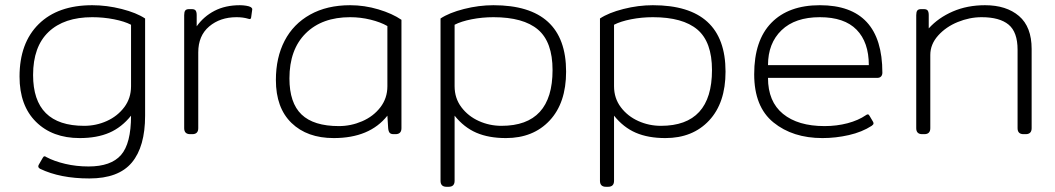

<svg xmlns="http://www.w3.org/2000/svg" viewBox="-20 -515 4050 737"><path d="M134 133Q123 127 129 117L144 91Q147 85 151 85Q154 85 158 88Q188 104 230.5 114Q273 124 320 124Q406 124 444.5 80Q483 36 483 -71Q447 -26 399.5 -5.5Q352 15 286 15Q181 15 118 -47.5Q55 -110 55 -221Q55 -350 128.5 -422.5Q202 -495 334 -495Q390 -495 447 -480.5Q504 -466 537 -444V-71Q537 48 486 109Q435 170 323 170Q211 170 134 133ZM483 -184V-420Q458 -433 417.5 -441Q377 -449 334 -449Q226 -449 166.5 -392.5Q107 -336 107 -227Q107 -32 303 -32Q349 -32 390 -50.5Q431 -69 457 -103.5Q483 -138 483 -184Z M687 -23V-457Q687 -469 691 -474.5Q695 -480 706 -480H716Q727 -480 731 -474.5Q735 -469 735 -457V-414Q762 -452 803.5 -473.5Q845 -495 901 -495Q913 -495 925 -493Q937 -491 942 -488Q950 -483 948 -477L944 -448Q943 -439 933 -443Q913 -449 888 -449Q825 -449 783 -413.5Q741 -378 741 -314V-23Q741 0 718 0H710Q687 0 687 -23Z M1039 -208Q1039 -294 1072.5 -358.5Q1106 -423 1170.5 -459Q1235 -495 1324 -495Q1379 -495 1432.5 -479Q1486 -463 1521 -439V-23Q1521 0 1498 0H1491Q1480 0 1475.5 -5.5Q1471 -11 1470 -23L1467 -71Q1399 15 1261 15Q1159 15 1099 -43Q1039 -101 1039 -208ZM1467 -184V-415Q1441 -430 1402.5 -439.5Q1364 -449 1324 -449Q1216 -449 1153.5 -387Q1091 -325 1091 -214Q1091 -120 1137.5 -75.5Q1184 -31 1281 -31Q1327 -31 1370 -49.5Q1413 -68 1440 -103Q1467 -138 1467 -184Z M1671 179V-444Q1704 -466 1761 -480.5Q1818 -495 1874 -495Q2153 -495 2153 -240Q2153 -120 2090 -52.5Q2027 15 1922 15Q1856 15 1808.5 -5.5Q1761 -26 1725 -71V179Q1725 202 1702 202H1694Q1671 202 1671 179ZM2101 -246Q2101 -354 2045 -401.5Q1989 -449 1874 -449Q1831 -449 1790.5 -441Q1750 -433 1725 -420V-184Q1725 -138 1751 -103.5Q1777 -69 1818 -50.5Q1859 -32 1905 -32Q2101 -32 2101 -246Z M2283 179V-444Q2316 -466 2373 -480.5Q2430 -495 2486 -495Q2765 -495 2765 -240Q2765 -120 2702 -52.5Q2639 15 2534 15Q2468 15 2420.5 -5.5Q2373 -26 2337 -71V179Q2337 202 2314 202H2306Q2283 202 2283 179ZM2713 -246Q2713 -354 2657 -401.5Q2601 -449 2486 -449Q2443 -449 2402.5 -441Q2362 -433 2337 -420V-184Q2337 -138 2363 -103.5Q2389 -69 2430 -50.5Q2471 -32 2517 -32Q2713 -32 2713 -246Z M2875 -230Q2875 -360 2941 -427.5Q3007 -495 3127 -495Q3367 -495 3367 -236Q3367 -227 3362 -221.5Q3357 -216 3347 -216H2928Q2928 -125 2985.5 -78Q3043 -31 3145 -31Q3192 -31 3233.5 -42Q3275 -53 3304 -73Q3308 -76 3311 -76Q3315 -76 3318 -70L3331 -48Q3333 -45 3333 -41Q3333 -37 3326 -32Q3289 -8 3238.5 3.5Q3188 15 3137 15Q3023 15 2949 -45Q2875 -105 2875 -230ZM3315 -265Q3315 -353 3268 -401Q3221 -449 3127 -449Q3032 -449 2980 -399Q2928 -349 2928 -265Z M3497 -23V-457Q3497 -469 3501 -474.5Q3505 -480 3516 -480H3526Q3537 -480 3541 -474.5Q3545 -469 3545 -457V-406Q3582 -447 3637.5 -471Q3693 -495 3761 -495Q3843 -495 3891.5 -453.5Q3940 -412 3940 -327V-23Q3940 0 3917 0H3909Q3886 0 3886 -23V-324Q3886 -392 3851.5 -420.5Q3817 -449 3748 -449Q3702 -449 3656.5 -430.5Q3611 -412 3581 -378.5Q3551 -345 3551 -304V-23Q3551 0 3528 0H3520Q3497 0 3497 -23Z"/></svg>

Font: Mitr ExtraLight
Style: Regular
Weight: 275
Designer: Thanarat Vachiruckul
Foundry: Cadson Demak Co.,Ltd.
Version: Version 1.001